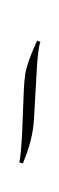

<svg xmlns="http://www.w3.org/2000/svg" viewBox="-20 -1123 370 1201"><path d="M101.1 -106.4Q110.8 -150.4 118.7 -295.4L128.4 -543.9Q131.8 -620.6 137.5 -657Q143.1 -693.4 159.9 -742.2Q176.8 -791 211.9 -869.1L232.9 -861.3Q216.3 -820.8 208.5 -659.2L192.4 -377Q185.5 -248 123 -101.1ZM210.9 -1103ZM211.9 -997.6ZM103 58.1Z"/></svg>

Font: Noto Nastaliq Urdu
Style: Regular
Weight: 400
Designer: Monotype Design Team
Foundry: Monotype Imaging Inc.
Version: Version 1.02 uh